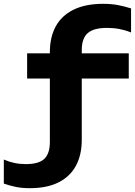

<svg xmlns="http://www.w3.org/2000/svg" viewBox="-106 -805 707 1005"><path d="M36 -394V-526H568V-394ZM434 -785Q477 -785 511 -778.5Q545 -772 580 -761V-635Q551 -647 520 -653Q489 -659 454 -659Q384 -659 353 -631.5Q322 -604 322 -543V-73Q322 5 292 61.5Q262 118 201.5 149Q141 180 50 180Q9 180 -22.5 173.5Q-54 167 -86 156V30Q-59 42 -30.5 48Q-2 54 29 54Q97 54 126 26.5Q155 -1 155 -62V-532Q155 -610 185.5 -666.5Q216 -723 278.5 -754Q341 -785 434 -785Z"/></svg>

Font: Unbounded Medium
Style: Regular
Weight: 500
Designer: Luke Prowse, Jean-Baptiste Morizot, Fátima Lázaro, Florian Runge
Foundry: NaN
Version: Version 1.700